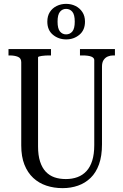

<svg xmlns="http://www.w3.org/2000/svg" viewBox="-20 -964 639 994"><path d="M177 -206Q177 -160 187.5 -127.5Q198 -95 217 -75Q236 -55 262 -46Q288 -37 321 -37Q354 -37 381 -47Q408 -57 427.5 -78Q447 -99 457.5 -132.5Q468 -166 468 -213V-653Q468 -659 464 -663.5Q460 -668 452.5 -671Q445 -674 433.5 -675.5Q422 -677 409 -677H394V-710H575V-677H566Q551 -677 538 -671.5Q525 -666 516.5 -653.5Q508 -641 508 -619V-217Q508 -156 492.5 -113Q477 -70 449 -43Q421 -16 384 -3Q347 10 304 10Q259 10 220 -3Q181 -16 152 -43Q123 -70 106.5 -111.5Q90 -153 90 -211V-642Q90 -663 72.5 -670Q55 -677 30 -677H24V-710H244V-677H236Q227 -677 216 -676.5Q205 -676 196 -674.5Q187 -673 182 -671.5Q177 -670 177 -667ZM278 -852Q278 -816 290.5 -801Q303 -786 322 -786Q342 -786 354.5 -801Q367 -816 367 -852Q367 -888 354.5 -903Q342 -918 322 -918Q303 -918 290.5 -903Q278 -888 278 -852ZM420 -852Q420 -808 391 -784Q362 -760 323 -760Q283 -760 254 -784Q225 -808 225 -852Q225 -881 238 -901.5Q251 -922 273.5 -933Q296 -944 322 -944Q349 -944 371 -933Q393 -922 406.5 -901.5Q420 -881 420 -852Z"/></svg>

Font: Roboto Serif 120pt ExtraCondensed
Style: Regular
Weight: 400
Width: 2
Designer: Greg Gazdowicz
Foundry: Commercial Type
Version: Version 1.008